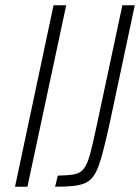

<svg xmlns="http://www.w3.org/2000/svg" viewBox="-20 -708 531 728"><path d="M37 0 183 -688H231L84 0ZM189 0 199 -42Q239 -43 261.5 -47Q284 -51 297.5 -68Q311 -85 321.5 -123.5Q332 -162 346 -229L444 -688H491L396 -241Q383 -183 373 -143Q363 -103 353 -76.5Q343 -50 330 -34.5Q317 -19 298.5 -12Q280 -5 253.5 -2.5Q227 0 189 0Z"/></svg>

Font: Saira SemiCondensed ExtraLight
Style: Italic
Weight: 250
Width: 4
Italic angle: -12°
Designer: Hector Gatti with collaboration of the Omnibus-Type team
Foundry: Omnibus-Type
Version: Version 1.101